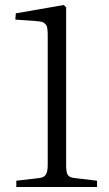

<svg xmlns="http://www.w3.org/2000/svg" viewBox="-20 -744 433 764"><path d="M44.9 0V-24.9L133.8 -35.2Q154.8 -37.1 162.4 -49.1Q169.9 -61 169.9 -87.9V-596.2Q169.9 -609.9 169.7 -616.2Q169.4 -622.6 168.2 -631.3Q167 -640.1 164.3 -643.8Q161.6 -647.5 156.5 -651.9Q151.4 -656.2 143.6 -657.7Q135.7 -659.2 124 -660.2L41 -666L43 -690.9L233.9 -724.1L243.2 -714.8V-85Q243.2 -58.1 250 -47.6Q256.8 -37.1 279.8 -35.2L366.2 -24.9V0Z"/></svg>

Font: Literata Light
Style: Regular
Weight: 300
Designer: Latin by Veronika Burian and Jose Scaglione. Greek by Irene Vlachou. Cyrillic by Vera Evstafieva.
Foundry: TypeTogether
Version: Version 3.021